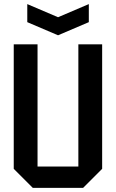

<svg xmlns="http://www.w3.org/2000/svg" viewBox="-20 -916 565 936"><path d="M47 -93V-700H163V-104H362V-700H478V-93L385 0H140ZM413 -896V-808L263 -744L113 -808V-896L263 -832Z"/></svg>

Font: Tektur SemiCondensed Medium
Style: Regular
Weight: 500
Width: 4
Designer: Adam Jagosz
Foundry: Adam Jagosz
Version: Version 1.005;gftools[0.9.30]